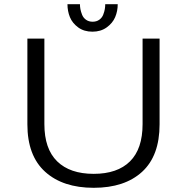

<svg xmlns="http://www.w3.org/2000/svg" viewBox="-20 -884 890 915"><path d="M541 -864Q541 -831 528.8 -802.2Q516.5 -773.5 488.2 -753.2Q460 -733 420.5 -733Q380.5 -733 352.8 -753.2Q325 -773.5 313.2 -802.2Q301.5 -831 301.5 -864H361Q361 -852.5 363.2 -840.5Q365.5 -828.5 371.2 -813.8Q377 -799 390 -789.8Q403 -780.5 421.5 -780.5Q440 -780.5 453 -789.8Q466 -799 471.8 -813.8Q477.5 -828.5 479.5 -840.5Q481.5 -852.5 481.5 -864ZM426.5 11Q279.5 11 195 -65.5Q110.5 -142 110.5 -291.5V-700H191.5V-292.5Q191.5 -174.5 252.5 -115Q313.5 -55.5 426.5 -55.5Q539.5 -55.5 599.5 -115Q659.5 -174.5 659.5 -292.5V-700H740.5V-291.5Q740.5 -141.5 657.2 -65.2Q574 11 426.5 11Z"/></svg>

Font: League Mono Wide Light
Style: Regular
Weight: 300
Width: 8
Designer: Tyler Finck
Foundry: The League of Moveable Type / Tyler Finck
Version: Version 2.210